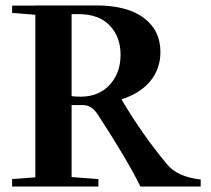

<svg xmlns="http://www.w3.org/2000/svg" viewBox="-20 -683 774 703"><path d="M24.4 0V-27.3L109.4 -33.7V-628.9L24.4 -635.7V-662.6H109.4V-663.1H331.5Q445.8 -663.1 506.6 -617.4Q567.4 -571.8 567.4 -492.7Q567.4 -431.2 530.5 -386.2Q493.7 -341.3 424.8 -319.3Q499 -192.9 591.8 -81.1Q629.4 -35.2 714.8 -25.9V0H494.1Q449.7 -91.8 338.4 -263.2Q315.9 -298.3 283.7 -298.3H242.2V-34.7L340.3 -27.3V0ZM242.2 -631.3V-331.1Q252.4 -329.1 275.9 -329.1Q341.3 -329.1 381.3 -372.1Q421.4 -415 421.4 -482.9Q421.4 -547.9 381.8 -589.6Q342.3 -631.3 267.1 -631.3Z"/></svg>

Font: Elstob SemiBold
Style: Regular
Weight: 600
Designer: Peter S. Baker
Version: Version 1.015